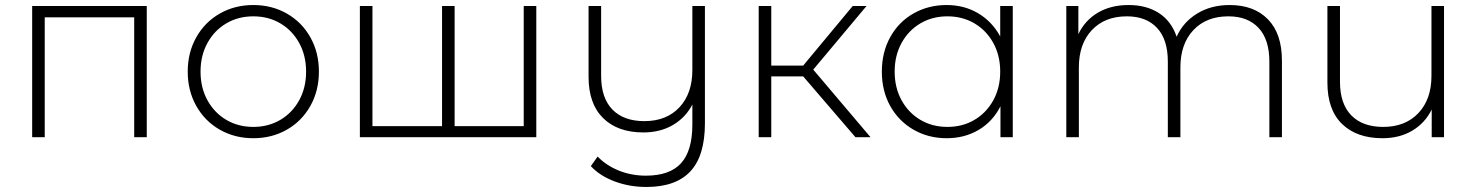

<svg xmlns="http://www.w3.org/2000/svg" viewBox="-20 -546 5873 764"><path d="M564 -522V0H514V-477H158V0H108V-522Z M727 -261Q727 -337 761 -397.5Q795 -458 854.5 -492Q914 -526 988 -526Q1062 -526 1121.5 -492Q1181 -458 1215 -397.5Q1249 -337 1249 -261Q1249 -185 1215 -124.5Q1181 -64 1121.5 -30Q1062 4 988 4Q914 4 854.5 -30Q795 -64 761 -124.5Q727 -185 727 -261ZM1198 -261Q1198 -325 1170.5 -375Q1143 -425 1095.5 -453Q1048 -481 988 -481Q928 -481 880.5 -453Q833 -425 805.5 -375Q778 -325 778 -261Q778 -197 805.5 -147Q833 -97 880.5 -69Q928 -41 988 -41Q1048 -41 1095.5 -69Q1143 -97 1170.5 -147Q1198 -197 1198 -261Z M2114 -522V0H1412V-522H1462V-44H1739V-522H1789V-44H2064V-522Z M2785 -522V-56Q2785 74 2727 136Q2669 198 2552 198Q2485 198 2426 176Q2367 154 2331 115L2358 77Q2393 113 2443 133Q2493 153 2550 153Q2645 153 2690 103.5Q2735 54 2735 -50V-130Q2708 -78 2657.5 -48.5Q2607 -19 2540 -19Q2438 -19 2380 -76Q2322 -133 2322 -240V-522H2372V-244Q2372 -156 2417 -110Q2462 -64 2544 -64Q2632 -64 2683.5 -119Q2735 -174 2735 -267V-522Z M3176 -242H3049V0H2999V-522H3049V-285H3176L3373 -522H3428L3216 -269L3444 0H3384Z M4010 -522V0H3961V-123Q3930 -62 3874 -29Q3818 4 3747 4Q3674 4 3615 -30Q3556 -64 3522.5 -124Q3489 -184 3489 -261Q3489 -338 3522.5 -398.5Q3556 -459 3615 -492.5Q3674 -526 3747 -526Q3817 -526 3872.5 -493Q3928 -460 3960 -401V-522ZM3960 -261Q3960 -325 3932.5 -375Q3905 -425 3857.5 -453Q3810 -481 3750 -481Q3690 -481 3642.5 -453Q3595 -425 3567.5 -375Q3540 -325 3540 -261Q3540 -197 3567.5 -147Q3595 -97 3642.5 -69Q3690 -41 3750 -41Q3810 -41 3857.5 -69Q3905 -97 3932.5 -147Q3960 -197 3960 -261Z M5081 -305V0H5031V-301Q5031 -389 4988 -435Q4945 -481 4868 -481Q4780 -481 4728.5 -426Q4677 -371 4677 -278V0H4627V-301Q4627 -389 4584 -435Q4541 -481 4464 -481Q4376 -481 4324.5 -426Q4273 -371 4273 -278V0H4223V-522H4271V-410Q4297 -465 4348.5 -495.5Q4400 -526 4471 -526Q4542 -526 4591.5 -494Q4641 -462 4662 -400Q4688 -458 4743.5 -492Q4799 -526 4873 -526Q4970 -526 5025.5 -469Q5081 -412 5081 -305Z M5726 -522V0H5677V-110Q5650 -56 5599.5 -26Q5549 4 5481 4Q5379 4 5320.5 -52.5Q5262 -109 5262 -217V-522H5312V-221Q5312 -133 5357 -87Q5402 -41 5484 -41Q5572 -41 5624 -96Q5676 -151 5676 -244V-522Z"/></svg>

Font: Montserrat Alternates Light
Style: Regular
Weight: 300
Designer: Julieta Ulanovsky
Foundry: Julieta Ulanovsky
Version: Version 7.200